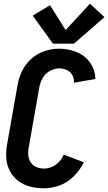

<svg xmlns="http://www.w3.org/2000/svg" viewBox="-20 -1005 582 1033"><path d="M265 -770 156 -921 249 -977 333 -843 464 -985 542 -913 378 -770ZM217 8Q179 8 143 -1Q107 -10 79 -31Q51 -52 34 -83.5Q17 -115 14 -152Q11 -189 18 -227L75 -550Q82 -589 100 -625.5Q118 -662 150 -690Q182 -718 220.5 -730.5Q259 -743 298 -743Q347 -743 392 -725Q437 -707 464.5 -668Q492 -629 493 -580L377 -560Q380 -582 369.5 -600.5Q359 -619 339.5 -628Q320 -637 298 -637Q272 -637 247 -622.5Q222 -608 208.5 -583Q195 -558 191 -532L134 -209Q130 -188 132.5 -167Q135 -146 146.5 -129.5Q158 -113 177 -105.5Q196 -98 217 -98Q239 -98 260.5 -107.5Q282 -117 298 -134.5Q314 -152 323 -173L431 -132Q411 -91 378 -57.5Q345 -24 302.5 -8Q260 8 217 8Z"/></svg>

Font: Iosevka SS08
Style: Bold Italic
Weight: 700
Italic angle: -10°
Monospace: yes
Designer: Belleve Invis
Foundry: Belleve Invis
Version: 2.1.0; ttfautohint (v1.8.2)